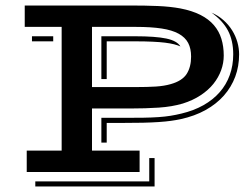

<svg xmlns="http://www.w3.org/2000/svg" viewBox="-20 -628 910 701"><path d="M77.6 -78.1H205.1V-529.8H70.3V-607.9H455.6Q511.7 -607.9 556.9 -606Q602.1 -604 638.7 -597.2Q681.6 -588.9 711.9 -573.5Q742.2 -558.1 761 -536.1Q779.8 -514.2 788.3 -486.3Q796.9 -458.5 796.9 -425.3Q796.9 -397.9 787.4 -371.6Q777.8 -345.2 759.3 -322Q740.7 -298.8 712.6 -280.3Q684.6 -261.7 647.5 -250Q607.9 -238.3 559.8 -235.1Q511.7 -231.9 455.6 -231.9H315.9V-78.1H489.7V0H77.6ZM350.1 -197.8H428.2Q471.2 -197.8 502.4 -198.2Q533.7 -198.7 558.3 -200.4Q583 -202.1 602.8 -205.3Q622.6 -208.5 642.6 -213.4Q687.5 -224.1 722.7 -243.9Q757.8 -263.7 782 -291.3Q806.2 -318.8 818.8 -353.8Q831.5 -388.7 831.5 -429.7Q831.5 -480 812.3 -516.4Q793 -552.7 752 -582Q776.9 -571.3 795.9 -554.4Q814.9 -537.6 827.6 -517.1Q840.3 -496.6 846.7 -474.1Q853 -451.7 853 -429.7Q853 -386.2 838.9 -348.1Q824.7 -310.1 797.6 -279.3Q770.5 -248.5 730.7 -226.3Q690.9 -204.1 639.2 -192.9Q623.5 -189.5 604 -186.8Q584.5 -184.1 559.1 -182.4Q533.7 -180.7 501.5 -179.9Q469.2 -179.2 428.2 -179.2H369.6V-107.4H350.1ZM476.6 -310.1Q518.1 -310.1 548.8 -312Q579.6 -314 603 -320.8Q645 -332.5 661.4 -357.9Q677.7 -383.3 677.7 -421.4Q677.7 -450.7 667 -471.2Q656.2 -491.7 632.3 -504.9Q608.4 -518.1 570.1 -523.9Q531.7 -529.8 476.6 -529.8H315.9V-310.1ZM350.1 -495.6H473.1Q547.9 -495.6 587.2 -487.3Q626.5 -479 638.7 -458.5Q628.9 -462.9 615.5 -466.3Q602.1 -469.7 582.5 -472.2Q563 -474.6 536.4 -475.8Q509.8 -477.1 473.1 -477.1H369.6V-339.4H350.1ZM96.7 -495.6H174.3V-477.1H96.7ZM524.9 34.2V-50.8H544.4V52.7H108.9V34.2Z"/></svg>

Font: Vast Shadow
Style: Regular
Weight: 400
Designer: Nicole Fally
Foundry: Nicole Fally
Version: Version 1.002